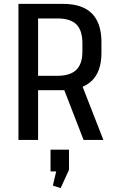

<svg xmlns="http://www.w3.org/2000/svg" viewBox="-20 -720 590 988"><path d="M75 -700H305Q403 -700 452.5 -651Q502 -602 502 -503V-447Q502 -352 452 -304Q402 -256 305 -256H171V-330H276Q341 -330 372.5 -360.5Q404 -391 404 -454V-497Q404 -564 373 -594.5Q342 -625 276 -625H153L176 -654V0H75ZM302 -279H403L512 0H410ZM335 50V154L292 248L252 235L284 99L327 162H240V50Z"/></svg>

Font: Pathway Extreme SemiCondensed Medium
Style: Regular
Weight: 500
Width: 4
Version: Version 1.001;gftools[0.9.26]